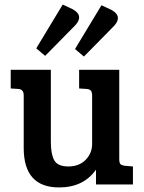

<svg xmlns="http://www.w3.org/2000/svg" viewBox="-20 -809 631 842"><path d="M563 -79V0H401V-65Q346 13 239 13Q84 13 84 -160V-391Q84 -418 59 -419L27 -421V-503H203V-186Q203 -133 218 -106Q233 -79 280 -79Q327 -79 355.5 -108Q384 -137 384 -178V-389Q384 -405 378.5 -411.5Q373 -418 359 -419L327 -421V-503H503V-111Q503 -95 508 -89.5Q513 -84 528 -82ZM139 -597 255 -789 298 -769Q327 -753 327 -733Q327 -713 302 -690L178 -564ZM309 -594 425 -786 468 -766Q497 -750 497 -730Q497 -710 472 -687L348 -561Z"/></svg>

Font: Bree Serif
Style: Regular
Weight: 400
Designer: Veronika Burian, Jos Scaglione
Foundry: TypeTogether
Version: Version 1.002